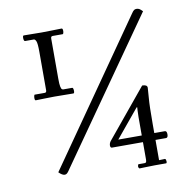

<svg xmlns="http://www.w3.org/2000/svg" viewBox="-84 -785 931 934"><g transform="rotate(-10 381.5 -317.5)"><path d="M194 9Q187 20 181 26.5Q175 33 167 33Q155 33 138 16L625 -682Q633 -694 638 -697.5Q643 -701 650 -701Q662 -701 671 -692.5Q680 -684 680 -684ZM217 -432Q217 -405 219.5 -393.5Q222 -382 225.5 -379.5Q229 -377 232 -377H276Q279 -377 280.5 -372Q282 -367 282 -361Q282 -349 277 -349Q249 -349 227.5 -349.5Q206 -350 183 -350Q152 -350 131.5 -349Q111 -348 91 -348Q86 -348 86 -360Q86 -366 87.5 -371Q89 -376 90 -376H140Q149 -376 149 -387V-577Q149 -619 144 -630Q139 -641 133 -641H90Q86 -641 84.5 -646Q83 -651 83 -657Q83 -669 88 -669Q117 -669 135 -668.5Q153 -668 176 -668Q207 -668 231 -669Q255 -670 275 -670Q281 -670 281 -657Q281 -652 279.5 -647Q278 -642 276 -642H226Q217 -642 217 -631ZM569 -57H416Q408 -57 408 -69Q408 -74 410 -79.5Q412 -85 416 -90L613 -329Q638 -329 638 -314Q638 -304 634.5 -265Q631 -226 631 -134V-91H683Q693 -91 693 -74Q693 -57 683 -57H631V43L660 42Q663 42 664.5 47Q666 52 666 55Q666 64 662 64H607Q578 64 564.5 65Q551 66 531 66Q529 66 527 62.5Q525 59 525 55Q525 52 526.5 48.5Q528 45 529 45H558Q566 45 567.5 40Q569 35 569 28ZM453 -90H569V-180Q569 -198 570 -213.5Q571 -229 571 -229H568Z"/></g></svg>

Font: Sedan
Style: Regular
Weight: 400
Designer: Sebastian Salazar
Foundry: Sebastian Salazar
Version: Version 1.100; ttfautohint (v1.8.4.7-5d5b)